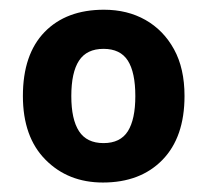

<svg xmlns="http://www.w3.org/2000/svg" viewBox="-20 -742 426 395"><path d="M359.6 -544.5Q359.6 -459.7 314.2 -413.1Q268.8 -366.5 191.7 -366.5Q120 -366.5 73.6 -413.4Q27.1 -460.2 27.1 -544.5Q27.1 -630.1 71.7 -676.1Q116.3 -722 193.9 -722Q242.1 -722 279.2 -701Q316.4 -679.9 338 -640.6Q359.6 -601.3 359.6 -544.5ZM126.7 -544.3Q126.7 -496.4 142.6 -472Q158.5 -447.6 193 -447.6Q227.5 -447.6 243 -472Q258.4 -496.4 258.4 -544.3Q258.4 -593.1 243 -617.3Q227.5 -641.5 193 -641.5Q158.5 -641.5 142.6 -617.3Q126.7 -593.1 126.7 -544.3Z"/></svg>

Font: Noto Sans Meetei Mayek
Style: Regular
Weight: 400
Designer: Monotype Design Team and Neelakash Kshetrimayum
Foundry: Monotype Imaging Inc.
Version: Version 2.002